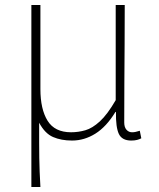

<svg xmlns="http://www.w3.org/2000/svg" viewBox="-20 -547 632 765"><path d="M105 198V-527H141V-192Q141 -112 169.5 -66Q198 -20 263 -20Q292 -20 320 -28Q348 -36 378 -63.5Q408 -91 441 -148V-527H477Q477 -448 476.5 -370.5Q476 -293 475.5 -215.5Q475 -138 475 -59Q475 -40 484 -30Q493 -20 506 -20Q514 -20 520.5 -21.5Q527 -23 537 -26L543 4Q536 8 526 10.5Q516 13 503 13Q466 13 453.5 -13.5Q441 -40 442 -101H440Q404 -42 360 -14.5Q316 13 267 13Q224 13 191.5 -1Q159 -15 136 -58Q136 -12 136 21.5Q136 55 136.5 82.5Q137 110 138 137Q139 164 141 198Z"/></svg>

Font: Noto Sans HK Thin Thin
Style: Regular
Weight: 250
Version: Version 2.004-H2;hotconv 1.0.118;makeotfexe 2.5.65603